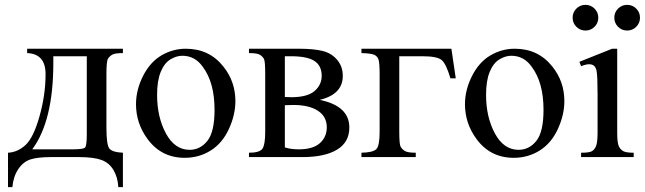

<svg xmlns="http://www.w3.org/2000/svg" viewBox="-20 -648 2660 792"><path d="M92 -447H487V-429Q454 -429 443 -422.5Q432 -416 425.5 -406Q419 -396 419 -342V-121Q419 -51 431 -35.5Q443 -20 487 -18V124H468Q466 84 448.5 54Q431 24 399 12Q367 0 305 0H190Q136 0 106 9.5Q76 19 55.5 49.5Q35 80 31 124H13V-18Q53 -20 85.5 -50Q118 -80 143 -168.5Q168 -257 168 -342Q168 -426 92 -429ZM200 -416V-389Q200 -149 113 -32H279Q324 -32 331 -39.5Q338 -47 338 -95V-416Z M746 -447Q843 -447 901 -374Q951 -312 951 -231Q951 -174 924 -115.5Q897 -57 849 -27Q801 3 742 3Q646 3 589 -74Q541 -139 541 -218Q541 -277 570 -334.5Q599 -392 646 -419.5Q693 -447 746 -447ZM732 -418Q708 -418 683 -403Q658 -388 643 -351.5Q628 -315 628 -257Q628 -165 664.5 -97.5Q701 -30 762 -30Q806 -30 835.5 -67Q865 -104 865 -195Q865 -308 816 -373Q784 -418 732 -418Z M1299 -236Q1421 -211 1421 -122Q1421 -61 1370 -30.5Q1319 0 1228 0H1007V-18Q1051 -18 1062.5 -34.5Q1074 -51 1074 -105V-342Q1074 -395 1069 -404.5Q1064 -414 1053 -421.5Q1042 -429 1007 -429V-447H1213Q1273 -447 1310 -438Q1347 -429 1370.5 -401.5Q1394 -374 1394 -335Q1394 -259 1299 -236ZM1155 -248Q1176 -247 1181 -247Q1248 -247 1277.5 -272.5Q1307 -298 1307 -335Q1307 -377 1277 -396.5Q1247 -416 1180 -416H1155ZM1155 -40Q1179 -32 1213 -32Q1271 -32 1299.5 -57.5Q1328 -83 1328 -123Q1328 -167 1291.5 -191Q1255 -215 1190 -215Q1173 -215 1155 -214Z M1842 -447 1860 -325H1838Q1820 -386 1801 -401Q1782 -416 1722 -416H1627V-105Q1627 -53 1632.5 -43Q1638 -33 1649.5 -25.5Q1661 -18 1695 -18V0H1471V-18Q1519 -19 1532.5 -33Q1546 -47 1546 -105V-342Q1546 -390 1541 -403.5Q1536 -417 1522.5 -422.5Q1509 -428 1471 -429V-447Z M2103 -447Q2200 -447 2258 -374Q2308 -312 2308 -231Q2308 -174 2281 -115.5Q2254 -57 2206 -27Q2158 3 2099 3Q2003 3 1946 -74Q1898 -139 1898 -218Q1898 -277 1927 -334.5Q1956 -392 2003 -419.5Q2050 -447 2103 -447ZM2089 -418Q2065 -418 2040 -403Q2015 -388 2000 -351.5Q1985 -315 1985 -257Q1985 -165 2021.5 -97.5Q2058 -30 2119 -30Q2163 -30 2192.5 -67Q2222 -104 2222 -195Q2222 -308 2173 -373Q2141 -418 2089 -418Z M2567 -628Q2589 -628 2604.5 -612.5Q2620 -597 2620 -575Q2620 -553 2604.5 -537.5Q2589 -522 2567 -522Q2545 -522 2529.5 -537.5Q2514 -553 2514 -575Q2514 -597 2529.5 -612.5Q2545 -628 2567 -628ZM2395 -628Q2417 -628 2432.5 -612.5Q2448 -597 2448 -575Q2448 -553 2432.5 -537.5Q2417 -522 2395 -522Q2373 -522 2357.5 -537.5Q2342 -553 2342 -575Q2342 -597 2357.5 -612.5Q2373 -628 2395 -628ZM2526 -447V-101Q2526 -59 2532.5 -45Q2539 -31 2551 -24.5Q2563 -18 2594 -18V0H2377V-18Q2410 -18 2421 -24Q2432 -30 2438.5 -45Q2445 -60 2445 -101V-260Q2445 -333 2441 -355Q2438 -370 2430.5 -376.5Q2423 -383 2410 -383Q2397 -383 2377 -375L2370 -393L2505 -447Z"/></svg>

Font: New Athena Unicode
Style: Regular
Weight: 400
Designer: J. Rusten 1997; rev. by R. Hancock 2001, 2002, rev. by D. Mastronarde 2002-2021
Foundry: GreekKeys New Athena Unicode
Version: Version 5.008